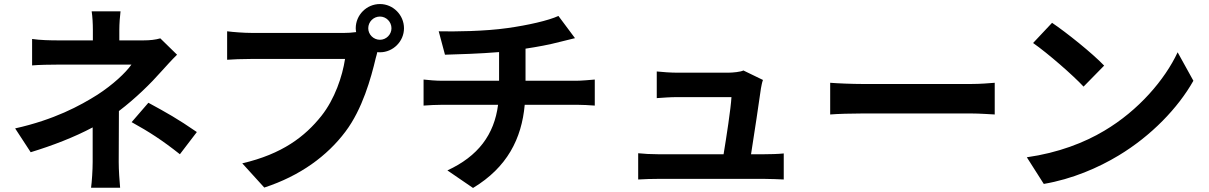

<svg xmlns="http://www.w3.org/2000/svg" viewBox="-20 -873 5990 951"><path d="M577 -817H434C438 -792 440 -756 440 -725V-673H267C232 -673 177 -674 139 -680V-549C170 -552 233 -553 269 -553H631C602 -512 540 -454 463 -404C376 -349 248 -280 55 -237L132 -119C240 -152 347 -193 439 -242V-71C439 -31 435 29 431 57H575C572 26 568 -31 568 -71C568 -134 569 -243 569 -323C652 -386 728 -461 779 -519C801 -543 831 -577 857 -602L774 -683C750 -676 722 -673 691 -673H571V-725C571 -756 574 -793 577 -817ZM871 -109 955 -219C859 -285 807 -314 715 -364L632 -268C719 -220 784 -178 871 -109Z M1804 -733C1804 -765 1830 -791 1862 -791C1893 -791 1919 -765 1919 -733C1919 -702 1893 -676 1862 -676C1830 -676 1804 -702 1804 -733ZM1742 -733C1742 -726 1743 -720 1744 -714C1723 -711 1701 -710 1687 -710H1224C1191 -710 1134 -714 1105 -718V-577C1130 -579 1178 -581 1224 -581H1689C1676 -495 1638 -382 1572 -299C1491 -197 1378 -110 1180 -64L1289 56C1467 -2 1601 -101 1691 -221C1775 -332 1818 -487 1841 -585C1844 -594 1846 -604 1849 -615C1853 -614 1858 -614 1862 -614C1927 -614 1981 -668 1981 -733C1981 -799 1927 -853 1862 -853C1796 -853 1742 -799 1742 -733Z M2153 -718 2184 -602C2251 -604 2356 -607 2452 -615V-473H2170C2139 -473 2105 -476 2078 -479V-350C2104 -352 2141 -354 2172 -354H2447C2428 -206 2348 -99 2196 -29L2323 58C2492 -44 2564 -186 2579 -354H2838C2865 -354 2899 -352 2926 -350V-479C2904 -477 2857 -473 2835 -473H2583V-632C2643 -641 2702 -652 2751 -665C2768 -669 2794 -676 2828 -684L2746 -794C2696 -771 2594 -748 2494 -734C2384 -718 2229 -716 2153 -718Z M3759 -477 3662 -524C3650 -517 3609 -513 3588 -513H3332C3305 -513 3259 -516 3233 -519V-387C3262 -389 3301 -392 3333 -392H3603C3600 -336 3578 -194 3564 -109H3240C3205 -109 3168 -111 3141 -114V16C3179 14 3204 13 3240 13H3766C3793 13 3842 15 3862 16V-113C3836 -110 3790 -109 3764 -109H3700C3715 -204 3741 -376 3749 -435C3751 -445 3754 -464 3759 -477Z M4092 -463V-306C4129 -309 4196 -311 4253 -311H4790C4832 -311 4883 -307 4907 -306V-463C4881 -461 4837 -457 4790 -457H4253C4201 -457 4128 -460 4092 -463Z M5191 -760 5097 -660C5170 -609 5295 -500 5347 -444L5449 -548C5391 -609 5261 -713 5191 -760ZM5066 -94 5150 38C5291 14 5420 -42 5521 -103C5682 -200 5815 -338 5891 -473L5813 -614C5750 -479 5620 -326 5449 -225C5352 -167 5222 -116 5066 -94Z"/></svg>

Font: Source Han Sans CN
Style: Bold
Weight: 700
Designer: Ryoko NISHIZUKA 西塚涼子 (kana, bopomofo & ideographs); Paul D. Hunt (Latin, Greek & Cyrillic); Sandoll Communications 산돌커뮤니
Foundry: Adobe
Version: Version 2.001;hotconv 1.0.107;makeotfexe 2.5.65593